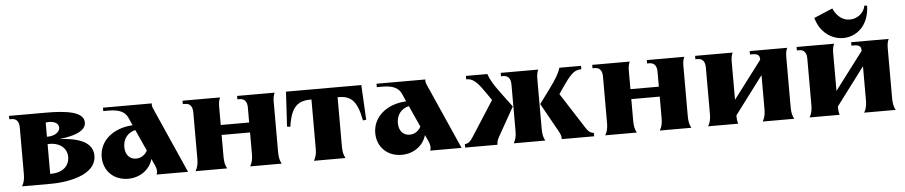

<svg xmlns="http://www.w3.org/2000/svg" viewBox="-43 -1041 6342 1346"><g transform="rotate(-5 3128.0 -368.0)"><path d="M68 0H272C360 0 592 -22 592 -171C592 -244 531 -300 358 -307C502 -324 551 -364 545 -416C537 -480 435 -500 279 -500H20V-476H36C70 -476 88 -454 88 -412V-84C88 -48 82 -24 68 0ZM272 -70V-279C348 -285 408 -245 408 -178C408 -114 360 -68 272 -70ZM272 -331V-431C280 -432 287 -433 295 -433C330 -433 363 -420 363 -388C363 -351 318 -330 272 -331Z M1015 0H1236L1032 -460C1024 -477 1022 -488 1025 -500H681V-476H720C801 -476 835 -452 853 -414L877 -359C738 -352 642 -269 642 -156C642 -58 713 12 814 12C898 12 967 -38 988 -112L1010 -64C1021 -37 1023 -19 1015 0ZM806 -212C806 -270 839 -311 893 -324L961 -174C945 -143 916 -124 882 -124C836 -124 806 -158 806 -212Z M1289 0H1511C1498 -23 1493 -48 1493 -84V-237H1693V-84C1693 -48 1687 -24 1673 0H1895C1882 -23 1877 -48 1877 -84V-437C1877 -464 1881 -482 1889 -500H1625V-476H1641C1675 -476 1693 -454 1693 -412V-307H1493V-437C1493 -464 1497 -482 1505 -500H1241V-476H1257C1291 -476 1309 -454 1309 -412V-84C1309 -48 1303 -24 1289 0Z M2122 0H2344C2331 -23 2326 -48 2326 -84V-430C2416 -430 2461 -399 2489 -252L2512 -255L2499 -500H1969L1955 -255L1978 -252C1999 -400 2052 -430 2142 -430V-84C2142 -48 2136 -24 2122 0Z M2940 0H3161L2957 -460C2949 -477 2947 -488 2950 -500H2606V-476H2645C2726 -476 2760 -452 2778 -414L2802 -359C2663 -352 2567 -269 2567 -156C2567 -58 2638 12 2739 12C2823 12 2892 -38 2913 -112L2935 -64C2946 -37 2948 -19 2940 0ZM2731 -212C2731 -270 2764 -311 2818 -324L2886 -174C2870 -143 2841 -124 2807 -124C2761 -124 2731 -158 2731 -212Z M3528 0H3750C3737 -23 3732 -48 3732 -84V-437C3732 -464 3736 -482 3744 -500H3480V-476H3496C3530 -476 3548 -454 3548 -412V-84C3548 -48 3542 -24 3528 0ZM3386 -500H3235V-476C3269 -475 3296 -470 3355 -385L3403 -316L3265 -101C3229 -45 3221 -28 3186 -24V0H3414C3413 -17 3417 -32 3429 -54L3544 -258L3465 -364C3420 -425 3396 -466 3386 -500ZM3893 -500C3883 -466 3859 -423 3815 -364L3737 -258L3851 -54C3863 -32 3867 -17 3866 0H4094V-24C4059 -28 4051 -45 4015 -101L3877 -316L3925 -385C3984 -470 4011 -475 4045 -476V-500Z M4172 0H4394C4381 -23 4376 -48 4376 -84V-237H4576V-84C4576 -48 4570 -24 4556 0H4778C4765 -23 4760 -48 4760 -84V-437C4760 -464 4764 -482 4772 -500H4508V-476H4524C4558 -476 4576 -454 4576 -412V-307H4376V-437C4376 -464 4380 -482 4388 -500H4124V-476H4140C4174 -476 4192 -454 4192 -412V-84C4192 -48 4186 -24 4172 0Z M4896 0H5107C5101 -23 5100 -34 5100 -55V-59L5300 -325V-84C5300 -48 5294 -24 5280 0H5502C5489 -23 5484 -48 5484 -84V-437C5484 -464 5488 -482 5496 -500H5232V-476H5248C5282 -476 5300 -468 5300 -437V-433L5100 -169V-437C5100 -464 5104 -482 5112 -500H4848V-476H4864C4898 -476 4916 -454 4916 -412V-84C4916 -48 4910 -24 4896 0Z M5610 0H5821C5815 -23 5814 -34 5814 -55V-59L6014 -325V-84C6014 -48 6008 -24 5994 0H6216C6203 -23 6198 -48 6198 -84V-437C6198 -464 6202 -482 6210 -500H5946V-476H5962C5996 -476 6014 -468 6014 -437V-433L5814 -169V-437C5814 -464 5818 -482 5826 -500H5562V-476H5578C5612 -476 5630 -454 5630 -412V-84C5630 -48 5624 -24 5610 0ZM5704 -692 5835 -747C5863 -684 5908 -659 5951 -659C6004 -659 6052 -696 6061 -748L6080 -745C6076 -603 5986 -534 5894 -534C5814 -534 5732 -587 5704 -692Z"/></g></svg>

Font: Sinistre Bold
Style: Regular
Weight: 900
Designer: Jules Durand
Foundry: Collletttivo
Version: Version 69.420;Glyphs 3.2 (3217)